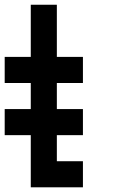

<svg xmlns="http://www.w3.org/2000/svg" viewBox="-20 -798 484 818"><path d="M111.1 -333.3V-444.4H0V-555.6H111.1V-777.8H222.2V-555.6H333.3V-444.4H222.2V-333.3H333.3V-222.2H222.2V-111.1H333.3V0H111.1V-222.2H0V-333.3Z"/></svg>

Font: Pixeloid Sans
Style: Regular
Weight: 400
Designer: GGBotNet
Foundry: GGBotNet
Version: 0.5